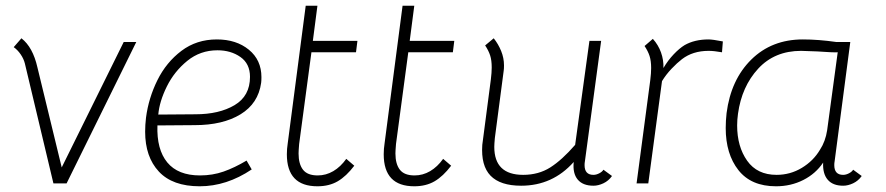

<svg xmlns="http://www.w3.org/2000/svg" viewBox="-20 -643 3100 672"><path d="M28 -478 55 -509Q95 -478 111 -407L196 -57L413 -496H457L213 -1H167L67 -421Q63 -437 52.5 -452.5Q42 -468 28 -478Z M488 -182Q488 -206 491 -231Q500 -300 531 -362.5Q562 -425 615 -465Q668 -505 739 -505Q807 -505 851 -469Q895 -433 895 -373Q895 -360 894 -353Q884 -281 822 -243Q760 -205 661 -205L531 -204Q528 -120 565.5 -74.5Q603 -29 680 -29Q724 -29 762.5 -42.5Q801 -56 843 -81L861 -50Q773 9 679 9Q584 9 536 -42.5Q488 -94 488 -182ZM855 -374Q855 -420 821.5 -443.5Q788 -467 741 -467Q681 -467 635.5 -430Q590 -393 564 -340.5Q538 -288 534 -242L664 -243Q747 -243 801 -275Q855 -307 855 -374Z M984 -103Q984 -122 987 -141L1050 -623H1091L1075 -500H1231L1226 -460H1070L1027 -139Q1025 -115 1025 -106Q1025 -69 1040.5 -49Q1056 -29 1092 -29Q1121 -29 1146.5 -44Q1172 -59 1192 -87L1220 -63Q1192 -26 1162 -8.5Q1132 9 1091 9Q984 9 984 -103Z M1323 -103Q1323 -122 1326 -141L1389 -623H1430L1414 -500H1570L1565 -460H1409L1366 -139Q1364 -115 1364 -106Q1364 -69 1379.5 -49Q1395 -29 1431 -29Q1460 -29 1485.5 -44Q1511 -59 1531 -87L1559 -63Q1531 -26 1501 -8.5Q1471 9 1430 9Q1323 9 1323 -103Z M1804 7Q1731 7 1697 -28Q1663 -63 1668 -136L1698 -365Q1701 -389 1701 -407Q1701 -432 1695.5 -449Q1690 -466 1678 -484L1708 -509Q1724 -489 1734 -464.5Q1744 -440 1744 -414Q1744 -402 1743 -396L1712 -160Q1710 -138 1710 -129Q1710 -31 1811 -31Q1865 -31 1906 -57Q1947 -83 1993 -136L2043 -500H2084L2027 -77Q2026 -73 2026 -65Q2026 -31 2057 -31Q2067 -31 2077.5 -36.5Q2088 -42 2092 -49L2122 -27Q2110 -10 2092 -1.5Q2074 7 2057 7Q2020 7 2002 -14.5Q1984 -36 1988 -76Q1914 7 1804 7Z M2510 -498 2507 -460Q2479 -465 2460 -465Q2405 -465 2367 -436Q2350 -423 2330.5 -402.5Q2311 -382 2297 -359L2249 -1H2208L2256 -363Q2259 -387 2259 -405Q2259 -430 2253.5 -447Q2248 -464 2236 -482L2265 -507Q2284 -486 2293.5 -459.5Q2303 -433 2302 -405Q2318 -432 2338 -453Q2358 -474 2376 -485Q2411 -505 2460 -505Q2474 -505 2510 -498Z M2996 -27Q2984 -10 2966 -1.5Q2948 7 2931 7Q2895 7 2877 -14Q2859 -35 2861 -74Q2835 -35 2791.5 -13Q2748 9 2696 9Q2609 9 2564.5 -47.5Q2520 -104 2520 -195Q2520 -220 2523 -247Q2538 -364 2609.5 -434.5Q2681 -505 2790 -505Q2844 -505 2907 -496H2956L2901 -77Q2900 -73 2900 -65Q2900 -31 2931 -31Q2941 -31 2951.5 -36.5Q2962 -42 2966 -49ZM2912 -460Q2896 -459 2841 -463L2784 -465Q2691 -465 2633.5 -402.5Q2576 -340 2563 -245Q2560 -224 2560 -204Q2560 -130 2595 -80.5Q2630 -31 2698 -31Q2746 -31 2786.5 -55.5Q2827 -80 2850 -119Q2869 -148 2875 -187Z"/></svg>

Font: Bellota Light
Style: Italic
Weight: 300
Italic angle: -7.5°
Designer: Kemie Guaida
Foundry: Kemie Guaida
Version: Version 4.001